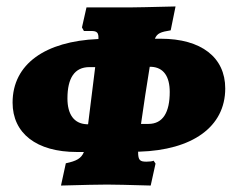

<svg xmlns="http://www.w3.org/2000/svg" viewBox="-20 -549 723 595"><path d="M412 -79C575 -84 678 -155 678 -275C678 -371 604 -429 478 -429H460C467 -446 478 -450 509 -455L524 -529C442 -527 398 -526 381 -526H248L234 -464L240 -453H262C281 -453 286 -448 285 -428H283C121 -421 19 -351 19 -231C19 -136 93 -78 218 -78H240C232 -58 217 -50 184 -43L169 26C241 24 286 23 312 23C330 23 382 24 447 26L462 -42L456 -51C452 -49 443 -48 434 -48C414 -48 408 -52 408 -78V-79ZM506 -264C506 -201 485 -165 440 -165H417C425 -220 435 -289 444 -342H449C487 -340 506 -312 506 -264ZM189 -244C189 -307 211 -341 257 -341H275L253 -164H248C209 -166 189 -195 189 -244Z"/></svg>

Font: Alegreya SC Black
Style: Italic
Weight: 900
Italic angle: -7°
Designer: Juan Pablo del Peral
Foundry: Huerta Tipografica
Version: Version 2.007;PS 002.007;hotconv 1.0.88;makeotf.lib2.5.64775